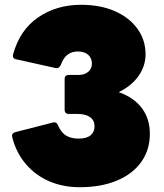

<svg xmlns="http://www.w3.org/2000/svg" viewBox="-20 -768 686 802"><path d="M313 14Q244 14 186.5 -10.5Q129 -35 88.5 -82Q48 -129 31 -195Q27 -211 44 -216L200 -256Q217 -261 223 -243Q237 -212 258 -200.5Q279 -189 308 -189Q342 -189 358.5 -203Q375 -217 375 -240Q375 -265 356.5 -278.5Q338 -292 305 -292H268Q250 -292 250 -310V-437Q250 -455 268 -455H308Q333 -455 348.5 -468Q364 -481 364 -502Q364 -525 348.5 -539Q333 -553 304 -553Q282 -553 264 -541Q246 -529 234 -497Q226 -480 211 -484L49 -520Q30 -523 35 -542Q63 -643 139.5 -695.5Q216 -748 319 -748Q399 -748 459.5 -721.5Q520 -695 554 -648Q588 -601 588 -541Q588 -494 560 -452.5Q532 -411 476 -383Q539 -361 572.5 -316.5Q606 -272 606 -209Q606 -142 570 -91.5Q534 -41 468 -13.5Q402 14 313 14Z"/></svg>

Font: LINE Seed Sans Heavy
Style: Regular
Weight: 900
Designer: LINE VX Design & Dalton Maag Ltd & Sandoll Inc
Foundry: Dalton Maag Ltd
Version: Version 1.003